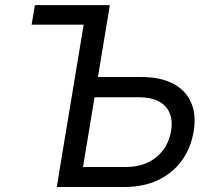

<svg xmlns="http://www.w3.org/2000/svg" viewBox="-20 -748 850 768"><path d="M106.4 -649.4 119.6 -727.5H343.3L330.1 -649.4ZM347.2 -439.9H545.9Q621.6 -439.9 672.1 -413.6Q722.7 -387.2 744.1 -338.6Q765.6 -290 754.9 -224.1Q743.7 -155.3 706.8 -105Q669.9 -54.7 611.6 -27.3Q553.2 0 477.5 0H207L327.6 -727.5H419.4L312 -80.1H485.8Q533.2 -80.1 570.6 -97.7Q607.9 -115.2 632.3 -147.5Q656.7 -179.7 664.1 -223.6Q671.4 -265.6 658.4 -296.1Q645.5 -326.7 614.5 -342.8Q583.5 -358.9 536.1 -358.9H334Z"/></svg>

Font: Inter 18pt
Style: Italic
Weight: 400
Italic angle: -9.3988°
Designer: Rasmus Andersson
Foundry: rsms
Version: Version 4.001;git-66647c0bb